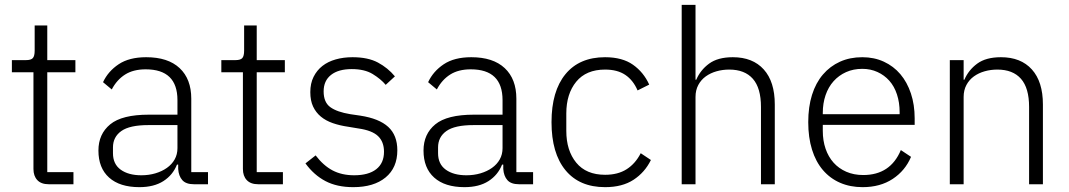

<svg xmlns="http://www.w3.org/2000/svg" viewBox="-20 -760 4408 792"><path d="M181 0Q150 0 134 -17Q118 -34 118 -63V-462H29V-512H87Q108 -512 115.5 -520.5Q123 -529 123 -551V-655H175V-512H291V-462H175V-50H283V0Z M780 0Q747 0 732 -17Q717 -34 715 -63V-81H710Q693 -38 654 -13Q615 12 555 12Q474 12 430 -27.5Q386 -67 386 -139Q386 -207 434.5 -247Q483 -287 594 -287H712V-347Q712 -474 581 -474Q530 -474 496 -452.5Q462 -431 441 -391L405 -421Q426 -466 469.5 -495Q513 -524 583 -524Q673 -524 721 -479Q769 -434 769 -353V-50H838V0ZM563 -37Q594 -37 621 -45Q648 -53 668.5 -67.5Q689 -82 700.5 -102.5Q712 -123 712 -149V-244H592Q515 -244 480.5 -219.5Q446 -195 446 -152V-128Q446 -83 478 -60Q510 -37 563 -37Z M1045 0Q1014 0 998 -17Q982 -34 982 -63V-462H893V-512H951Q972 -512 979.5 -520.5Q987 -529 987 -551V-655H1039V-512H1155V-462H1039V-50H1147V0Z M1437 12Q1370 12 1322.5 -13Q1275 -38 1240 -86L1282 -119Q1314 -77 1352 -57Q1390 -37 1441 -37Q1500 -37 1532 -62Q1564 -87 1564 -134Q1564 -175 1539.5 -198.5Q1515 -222 1459 -230L1417 -237Q1382 -242 1353 -252Q1324 -262 1303.5 -279Q1283 -296 1271.5 -320.5Q1260 -345 1260 -380Q1260 -416 1273.5 -443Q1287 -470 1310 -488Q1333 -506 1365 -515Q1397 -524 1434 -524Q1498 -524 1539 -502Q1580 -480 1609 -445L1571 -410Q1551 -434 1517.5 -454.5Q1484 -475 1431 -475Q1376 -475 1345.5 -451Q1315 -427 1315 -383Q1315 -338 1342.5 -318Q1370 -298 1425 -289L1466 -283Q1544 -271 1581.5 -236.5Q1619 -202 1619 -140Q1619 -68 1570.5 -28Q1522 12 1437 12Z M2121 0Q2088 0 2073 -17Q2058 -34 2056 -63V-81H2051Q2034 -38 1995 -13Q1956 12 1896 12Q1815 12 1771 -27.5Q1727 -67 1727 -139Q1727 -207 1775.5 -247Q1824 -287 1935 -287H2053V-347Q2053 -474 1922 -474Q1871 -474 1837 -452.5Q1803 -431 1782 -391L1746 -421Q1767 -466 1810.5 -495Q1854 -524 1924 -524Q2014 -524 2062 -479Q2110 -434 2110 -353V-50H2179V0ZM1904 -37Q1935 -37 1962 -45Q1989 -53 2009.5 -67.5Q2030 -82 2041.5 -102.5Q2053 -123 2053 -149V-244H1933Q1856 -244 1821.5 -219.5Q1787 -195 1787 -152V-128Q1787 -83 1819 -60Q1851 -37 1904 -37Z M2476 12Q2370 12 2312.5 -58Q2255 -128 2255 -256Q2255 -384 2312.5 -454Q2370 -524 2476 -524Q2547 -524 2591 -493Q2635 -462 2658 -411L2610 -387Q2592 -429 2559.5 -451Q2527 -473 2476 -473Q2398 -473 2357 -423Q2316 -373 2316 -292V-220Q2316 -139 2357 -89Q2398 -39 2476 -39Q2529 -39 2565 -62Q2601 -85 2623 -128L2665 -100Q2640 -49 2593.5 -18.5Q2547 12 2476 12Z M2792 -740H2849V-431H2852Q2869 -471 2905 -497.5Q2941 -524 3003 -524Q3085 -524 3130.5 -473.5Q3176 -423 3176 -329V0H3119V-319Q3119 -397 3085.5 -435Q3052 -473 2988 -473Q2961 -473 2936 -466Q2911 -459 2891.5 -445Q2872 -431 2860.5 -409.5Q2849 -388 2849 -360V0H2792Z M3538 12Q3487 12 3445.5 -6Q3404 -24 3374.5 -58.5Q3345 -93 3329.5 -143Q3314 -193 3314 -256Q3314 -319 3329.5 -368.5Q3345 -418 3374.5 -452.5Q3404 -487 3445 -505.5Q3486 -524 3537 -524Q3586 -524 3626 -505.5Q3666 -487 3694 -454Q3722 -421 3737.5 -374.5Q3753 -328 3753 -272V-245H3374V-220Q3374 -180 3385.5 -146.5Q3397 -113 3418.5 -89Q3440 -65 3471 -51.5Q3502 -38 3541 -38Q3653 -38 3696 -141L3738 -113Q3714 -56 3662.5 -22Q3611 12 3538 12ZM3537 -476Q3500 -476 3470 -462.5Q3440 -449 3418.5 -425Q3397 -401 3385.5 -367.5Q3374 -334 3374 -294V-289H3691V-297Q3691 -337 3680 -370.5Q3669 -404 3648.5 -427Q3628 -450 3599.5 -463Q3571 -476 3537 -476Z M3898 0V-512H3955V-431H3958Q3975 -471 4011 -497.5Q4047 -524 4109 -524Q4191 -524 4236.5 -473.5Q4282 -423 4282 -329V0H4225V-319Q4225 -397 4191.5 -435Q4158 -473 4094 -473Q4067 -473 4042 -466Q4017 -459 3997.5 -445Q3978 -431 3966.5 -409.5Q3955 -388 3955 -360V0Z"/></svg>

Font: IBM Plex Sans Arabic Light
Style: Regular
Weight: 300
Designer: Mike Abbink, Paul van der Laan, Pieter van Rosmalen, Wael Morcos, Khajak Apelian
Foundry: Bold Monday
Version: Version 1.2